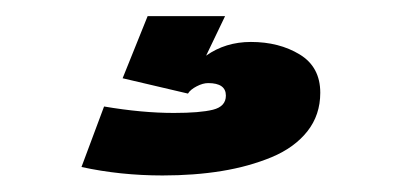

<svg xmlns="http://www.w3.org/2000/svg" viewBox="-20 -20 490 238"><path d="M163 0H259L235.5 49Q259.5 32 291 32Q326 32 351.5 47.5Q377 63 377 95Q377 122.5 361 142.8Q345 163 316.8 174.8Q288.5 186.5 254.8 192Q221 197.5 181.5 197.5Q129 197.5 81 187L109 112Q156 120 195.5 120Q228 120 244 116Q260 112 260 98.5Q260 83 238 83Q231.5 83 223.8 87Q216 91 213 96L132 77Z"/></svg>

Font: League Mono Condensed ExtraBold
Style: Regular
Weight: 800
Width: 1
Designer: Tyler Finck
Foundry: The League of Moveable Type / Tyler Finck
Version: Version 2.210